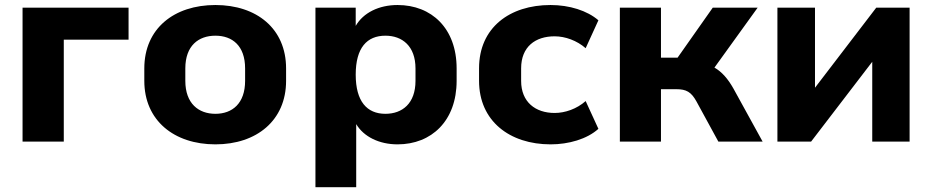

<svg xmlns="http://www.w3.org/2000/svg" viewBox="-20 -570 3754 773"><path d="M236.8 0V-410.2H497.6V-539.1H70.8V0Z M847.2 11.2C1013.2 11.2 1131.8 -85 1131.8 -244.6V-294.4C1131.8 -455.1 1013.2 -549.8 847.2 -549.8C680.7 -549.8 561 -455.1 561 -294.4V-244.6C561 -85 680.7 11.2 847.2 11.2ZM847.2 -111.8C779.3 -111.8 726.1 -153.3 726.1 -244.6V-294.4C726.1 -386.2 779.3 -426.3 847.2 -426.3C915.5 -426.3 966.8 -385.7 966.8 -294.4V-244.6C966.8 -153.8 915.5 -111.8 847.2 -111.8Z M1414.1 183.6V-70.3C1444.3 -19.5 1506.8 11.2 1580.6 11.2C1717.3 11.2 1818.4 -83.5 1818.4 -244.6V-294.4C1818.4 -456.1 1717.3 -549.8 1580.6 -549.8C1505.4 -549.8 1442.4 -518.6 1412.1 -465.8V-539.1H1250V183.6ZM1531.7 -111.8C1457.5 -111.8 1412.1 -161.6 1412.1 -269.5C1412.1 -377.9 1457.5 -426.3 1531.7 -426.3C1599.6 -426.3 1652.8 -384.3 1652.8 -294.4V-244.6C1652.8 -153.3 1599.6 -111.8 1531.7 -111.8Z M2196.8 11.2C2269 11.2 2343.3 -9.8 2389.2 -51.3L2337.9 -163.1C2301.8 -131.3 2254.9 -115.2 2212.9 -115.2C2135.7 -115.2 2078.1 -159.2 2078.1 -244.1V-294.9C2078.1 -381.8 2135.3 -423.8 2212.9 -423.8C2255.9 -423.8 2302.7 -406.7 2337.9 -376L2389.2 -488.3C2344.2 -527.3 2272.5 -549.8 2196.3 -549.8C2032.2 -549.8 1908.7 -459 1908.7 -294.9V-244.6C1908.7 -82.5 2032.2 11.2 2196.8 11.2Z M2641.1 0V-210.9H2703.1C2743.2 -210.9 2762.7 -199.7 2783.7 -162.1L2872.1 0H3050.3L2932.6 -213.9C2910.6 -252.9 2886.2 -280.8 2856.4 -297.9L3030.3 -539.1H2849.6L2708 -337.9H2641.1V-539.1H2475.6V0Z M3245.6 0 3491.7 -321.3V0H3642.1V-539.1H3507.8L3261.2 -216.8V-539.1H3109.9V0Z"/></svg>

Font: Winston ExtraBold
Style: Regular
Weight: 800
Designer: Vernon Adams, Kim Jin-seong, David Berlow, Cristiano Sobral
Foundry: The Winston Project Authors
Version: Version 3.004